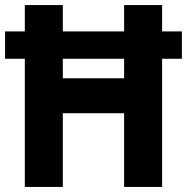

<svg xmlns="http://www.w3.org/2000/svg" viewBox="-41 -729 738 758"><path d="M57 -497V9H207V-282H449V9H599V-497H677V-605H599V-709H449V-605H207V-709H57V-605H-21V-497ZM449 -420H207V-497H449Z"/></svg>

Font: Kalas SG
Style: Bold
Weight: 700
Designer: Kalas
Foundry: Kalas
Version: Version 2.000;FEAKit 1.0